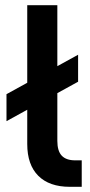

<svg xmlns="http://www.w3.org/2000/svg" viewBox="-20 -720 345 740"><path d="M5 -357 85 -401V-700H201V-465L281 -509V-405L201 -361V-177Q201 -138 218 -120Q235 -102 270 -102H295V0H249Q170 0 127.5 -42.5Q85 -85 85 -165V-297L5 -253Z"/></svg>

Font: Retni Sans
Style: Bold
Weight: 700
Designer: Vitaly Kuzmin
Foundry: ParaType Ltd.
Version: Version 1.00;March 2, 2019;FontCreator 11.5.0.2425 64-bit; t